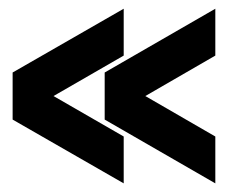

<svg xmlns="http://www.w3.org/2000/svg" viewBox="-20 -493 546 438"><path d="M262.2 -181.6V-74.7L8.8 -220.2V-327.6L262.2 -473.1V-366.2L102.1 -273.9ZM471.2 -181.6V-74.7L218.8 -220.2V-327.6L471.2 -473.1V-366.2L311.5 -273.9Z"/></svg>

Font: Agdasima
Style: Bold
Weight: 700
Width: 3
Designer: The DocRepair Project, Patric King
Foundry: Google
Version: Version 2.002